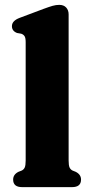

<svg xmlns="http://www.w3.org/2000/svg" viewBox="-20 -769 376 789"><path d="M262 -710V-109.5Q262 -89 266 -80.5Q270 -72 278.5 -68L291 -63Q313 -52 313 -31Q313 0 276 0H71Q34 0 34 -31Q34 -52 56 -63L69 -68Q77.5 -72 81.5 -80.5Q85.5 -89 85.5 -109.5V-596Q85.5 -613.5 80.8 -620.5Q76 -627.5 67 -630.5L50 -633.5Q29 -641.5 29 -661.5Q29 -683.5 60.5 -695.5L159 -732.5Q182 -741 196 -745Q210 -749 223.5 -749Q242 -749 252 -738Q262 -727 262 -710Z"/></svg>

Font: Fraunces 9pt S050
Style: Bold
Weight: 700
Version: Version 1.000; ttfautohint (v1.8.3)